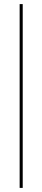

<svg xmlns="http://www.w3.org/2000/svg" viewBox="-20 -750 207 938"><path d="M91 -730V168H76V-730Z"/></svg>

Font: Work Sans Thin
Style: Regular
Weight: 250
Designer: Wei Huang
Foundry: Wei Huang
Version: Version 2.012